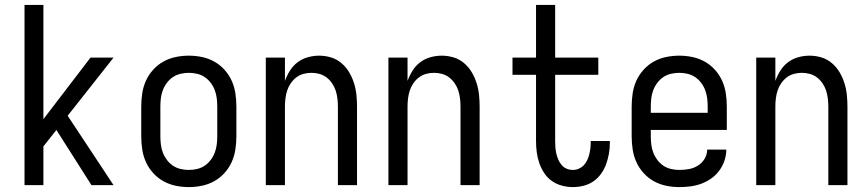

<svg xmlns="http://www.w3.org/2000/svg" viewBox="-20 -755 3540 783"><path d="M80 0V-735H157V-269L349 -520H443L256 -283L443 0H353L210 -225L157 -158V0Z M750 8Q723 8 696.5 2.5Q670 -3 646.5 -16Q623 -29 604.5 -49.5Q586 -70 575 -94.5Q564 -119 560 -146Q556 -173 556 -200V-320Q556 -347 560 -374Q564 -401 575 -425.5Q586 -450 604.5 -470.5Q623 -491 646.5 -504Q670 -517 696.5 -522.5Q723 -528 750 -528Q777 -528 803.5 -522.5Q830 -517 853.5 -504Q877 -491 895.5 -470.5Q914 -450 925 -425.5Q936 -401 940 -374Q944 -347 944 -320V-200Q944 -173 940 -146Q936 -119 925 -94.5Q914 -70 895.5 -49.5Q877 -29 853.5 -16Q830 -3 803.5 2.5Q777 8 750 8ZM750 -62Q767 -62 784 -66Q801 -70 815 -79.5Q829 -89 839.5 -103Q850 -117 856 -133Q862 -149 864 -166Q866 -183 866 -200V-320Q866 -337 864 -354Q862 -371 856 -387Q850 -403 839.5 -417Q829 -431 815 -440.5Q801 -450 784 -454Q767 -458 750 -458Q733 -458 716 -454Q699 -450 685 -440.5Q671 -431 660.5 -417Q650 -403 644 -387Q638 -371 636 -354Q634 -337 634 -320V-200Q634 -183 636 -166Q638 -149 644 -133Q650 -117 660.5 -103Q671 -89 685 -79.5Q699 -70 716 -66Q733 -62 750 -62Z M1064 0V-520H1142V-425Q1150 -447 1162.5 -467Q1175 -487 1193.5 -501Q1212 -515 1235 -521.5Q1258 -528 1281 -528Q1306 -528 1329.5 -521Q1353 -514 1372 -498Q1391 -482 1403.5 -461Q1416 -440 1423.5 -416.5Q1431 -393 1433.5 -368.5Q1436 -344 1436 -320V0H1358V-320Q1358 -337 1356 -353.5Q1354 -370 1349 -385.5Q1344 -401 1334.5 -415Q1325 -429 1312 -439Q1299 -449 1283 -453.5Q1267 -458 1250 -458Q1233 -458 1217 -453.5Q1201 -449 1188 -439Q1175 -429 1165.5 -415Q1156 -401 1151 -385.5Q1146 -370 1144 -353.5Q1142 -337 1142 -320V0Z M1564 0V-520H1642V-425Q1650 -447 1662.5 -467Q1675 -487 1693.5 -501Q1712 -515 1735 -521.5Q1758 -528 1781 -528Q1806 -528 1829.5 -521Q1853 -514 1872 -498Q1891 -482 1903.5 -461Q1916 -440 1923.5 -416.5Q1931 -393 1933.5 -368.5Q1936 -344 1936 -320V0H1858V-320Q1858 -337 1856 -353.5Q1854 -370 1849 -385.5Q1844 -401 1834.5 -415Q1825 -429 1812 -439Q1799 -449 1783 -453.5Q1767 -458 1750 -458Q1733 -458 1717 -453.5Q1701 -449 1688 -439Q1675 -429 1665.5 -415Q1656 -401 1651 -385.5Q1646 -370 1644 -353.5Q1642 -337 1642 -320V0Z M2316 8Q2294 8 2271.5 2Q2249 -4 2230.5 -17Q2212 -30 2199.5 -49Q2187 -68 2179.5 -89.5Q2172 -111 2169 -133.5Q2166 -156 2166 -179V-450H2070V-520H2166V-735H2244V-520H2420V-450H2244V-179Q2244 -166 2245 -153Q2246 -140 2249 -127.5Q2252 -115 2257 -103.5Q2262 -92 2270.5 -82Q2279 -72 2291 -67Q2303 -62 2316 -62Q2329 -62 2340.5 -67Q2352 -72 2360.5 -81Q2369 -90 2374.5 -101.5Q2380 -113 2383 -125Q2386 -137 2387.5 -149.5Q2389 -162 2389 -174V-180H2467V-171Q2467 -149 2463 -127Q2459 -105 2451.5 -84.5Q2444 -64 2431 -46Q2418 -28 2400 -15.5Q2382 -3 2360 2.5Q2338 8 2316 8Z M2750 8Q2723 8 2696.5 2.5Q2670 -3 2646.5 -16Q2623 -29 2604.5 -49.5Q2586 -70 2575 -94.5Q2564 -119 2560 -146Q2556 -173 2556 -200V-320Q2556 -347 2560 -374Q2564 -401 2575 -425.5Q2586 -450 2604.5 -470.5Q2623 -491 2646.5 -504Q2670 -517 2696.5 -522.5Q2723 -528 2750 -528Q2777 -528 2803.5 -522.5Q2830 -517 2853.5 -504Q2877 -491 2895.5 -470.5Q2914 -450 2925 -425.5Q2936 -401 2940 -374Q2944 -347 2944 -320V-225H2634V-200Q2634 -183 2636 -166Q2638 -149 2644 -133Q2650 -117 2660.5 -103Q2671 -89 2685 -79.5Q2699 -70 2716 -66Q2733 -62 2750 -62Q2770 -62 2789.5 -65.5Q2809 -69 2826 -79.5Q2843 -90 2853.5 -107.5Q2864 -125 2864 -145H2942Q2942 -122 2934.5 -100Q2927 -78 2913.5 -59.5Q2900 -41 2881 -27.5Q2862 -14 2840.5 -6Q2819 2 2796 5Q2773 8 2750 8ZM2866 -295V-320Q2866 -337 2864 -354Q2862 -371 2856 -387Q2850 -403 2839.5 -417Q2829 -431 2815 -440.5Q2801 -450 2784 -454Q2767 -458 2750 -458Q2733 -458 2716 -454Q2699 -450 2685 -440.5Q2671 -431 2660.5 -417Q2650 -403 2644 -387Q2638 -371 2636 -354Q2634 -337 2634 -320V-295Z M3064 0V-520H3142V-425Q3150 -447 3162.5 -467Q3175 -487 3193.5 -501Q3212 -515 3235 -521.5Q3258 -528 3281 -528Q3306 -528 3329.5 -521Q3353 -514 3372 -498Q3391 -482 3403.5 -461Q3416 -440 3423.5 -416.5Q3431 -393 3433.5 -368.5Q3436 -344 3436 -320V0H3358V-320Q3358 -337 3356 -353.5Q3354 -370 3349 -385.5Q3344 -401 3334.5 -415Q3325 -429 3312 -439Q3299 -449 3283 -453.5Q3267 -458 3250 -458Q3233 -458 3217 -453.5Q3201 -449 3188 -439Q3175 -429 3165.5 -415Q3156 -401 3151 -385.5Q3146 -370 3144 -353.5Q3142 -337 3142 -320V0Z"/></svg>

Font: Iosevka Custom
Style: Regular
Weight: 400
Monospace: yes
Designer: Belleve Invis
Foundry: Belleve Invis
Version: Version 32.5.0; ttfautohint (v1.8.4)